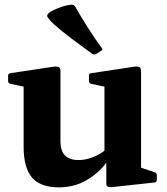

<svg xmlns="http://www.w3.org/2000/svg" viewBox="-20 -796 720 829"><path d="M234 13Q155 13 118.5 -29Q82 -71 82 -163V-422L25 -434Q15 -437 15 -446V-469Q15 -479 25 -480L211 -508Q227 -510 234 -506Q241 -502 241 -488V-185Q241 -105 319 -105Q375 -105 431 -145V-422L373 -434Q364 -437 364 -446V-469Q364 -479 374 -480L559 -508Q576 -510 582.5 -506Q589 -502 589 -488V-72L648 -52Q657 -49 657 -39V-19Q657 -9 647 -8L462 12Q439 14 439 -3V-94Q406 -48 353 -17.5Q300 13 234 13ZM395 -563Q387 -558 379 -563Q332 -597 290 -628.5Q248 -660 213 -691Q185 -718 183.5 -726.5Q182 -735 201 -747Q221 -758 244.5 -766Q268 -774 290 -776Q299 -776 305 -767Q330 -723 358.5 -678Q387 -633 419 -589Q426 -582 417 -577Z"/></svg>

Font: Hahmlet
Style: Bold
Weight: 700
Designer: Minjoo Ham & Mark Frömberg
Foundry: hypertype
Version: Version 1.002; ttfautohint (v1.8.3)